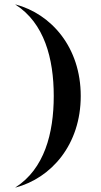

<svg xmlns="http://www.w3.org/2000/svg" viewBox="-20 -736 455 868"><path d="M345 -302C345 -82 212 69 50 112V111C180 28 223 -132 223 -302C223 -472 180 -632 50 -715V-716C212 -673 345 -522 345 -302Z"/></svg>

Font: Beautique Display Medium
Style: Bold
Weight: 900
Designer: Nhat-Quang Ngo
Version: Version 1.100;Glyphs 3.2.3 (3260)